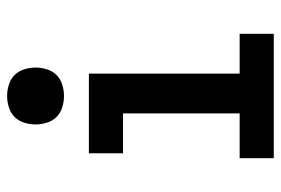

<svg xmlns="http://www.w3.org/2000/svg" viewBox="-145 -645 790 540"><g transform="rotate(-90 250.0 -375.0)"><path d="M75 0V-96H201V-424H89V-520H313V-96H425V0ZM250 -590Q234 -590 218 -595Q202 -600 191 -611Q180 -622 175 -638Q170 -654 170 -670Q170 -686 175 -702Q180 -718 191 -729Q202 -740 218 -745Q234 -750 250 -750Q266 -750 282 -745Q298 -740 309 -729Q320 -718 325 -702Q330 -686 330 -670Q330 -654 325 -638Q320 -622 309 -611Q298 -600 282 -595Q266 -590 250 -590Z"/></g></svg>

Font: Iosevka SS08 Regular
Style: Bold
Weight: 700
Monospace: yes
Designer: Belleve Invis
Foundry: Belleve Invis
Version: Version 16.3.4; ttfautohint (v1.8.4)